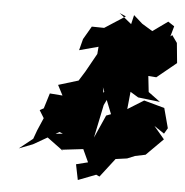

<svg xmlns="http://www.w3.org/2000/svg" viewBox="-58 -903 941 976"><g transform="rotate(5 413.0 -415.0)"><path d="M543 -574 541 -543 466 -436 461 -464 514 -331 490 -322 438 -205 473 -374 497 -424 512 -476 569 -520 554 -539 548 -511 582 -562ZM763 -825 686 -770 632 -803 587 -843 576 -796 513 -847 546 -833 441 -765 378 -766 339 -699 324 -641 421 -667 418 -630C400 -598 383 -567 365 -535L335 -487L233 -456L260 -404L195 -409L171 -331L151 -320L175 -281L147 -216L131 -172L62 -117L132 -144L261 -218L279 -211L182 -201L289 -122L278 -129L389 -142L419 -77L359 -62L375 17L466 -18L483 -10L557 -106L615 -114L654 -130L707 -141L793 -227L739 -291L791 -256L808 -285L781 -386L676 -415L594 -364L603 -453L644 -428L756 -415L695 -460L686 -541L727 -538L826 -619L816 -721L789 -759L780 -751L795 -804Z"/></g></svg>

Font: Hussar Lance
Style: ExBdObl
Weight: 700
Foundry: Cannot Into Space Fonts, PlusOne Fonts
Version: Version 2.270